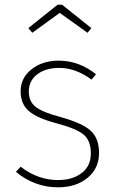

<svg xmlns="http://www.w3.org/2000/svg" viewBox="-20 -790 501 820"><path d="M118 -650 101 -670 226 -770H245L370 -670L354 -650L235 -735ZM231 -531Q317 -531 390 -473L371 -450Q303 -500 233 -500Q175 -500 139 -472.5Q103 -445 103 -399Q103 -356 133 -333Q163 -310 239 -290Q330 -265 366.5 -232.5Q403 -200 403 -136Q403 -71 354 -30.5Q305 10 228 10Q128 10 48 -56L68 -78Q142 -21 228 -21Q290 -21 329 -51Q368 -81 368 -135Q368 -188 338.5 -214Q309 -240 223 -263Q139 -285 103.5 -315.5Q68 -346 68 -400Q68 -457 114.5 -494Q161 -531 231 -531Z"/></svg>

Font: Fira Sans UltraLight
Style: Regular
Weight: 200
Designer: Carrois Corporate & Edenspiekermann AG
Foundry: Carrois Corporate GbR & Edenspiekermann AG
Version: Version 4.106;PS 004.106;hotconv 1.0.70;makeotf.lib2.5.58329